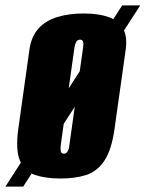

<svg xmlns="http://www.w3.org/2000/svg" viewBox="-60 -650 540 712"><path d="M-40 42 393 -630H460L26 42ZM164 12Q110 12 70.5 -1Q31 -14 14 -54Q-3 -94 8 -173L49 -465Q56 -515 83 -544.5Q110 -574 153 -587Q196 -600 250 -600Q305 -600 342 -587Q379 -574 396 -544.5Q413 -515 406 -465L365 -174Q354 -94 327 -54Q300 -14 259.5 -1Q219 12 164 12ZM177 -80Q182 -80 185.5 -82.5Q189 -85 192.5 -92Q196 -99 197 -110L248 -473Q250 -485 249 -491.5Q248 -498 245 -500.5Q242 -503 237 -503Q232 -503 228 -500.5Q224 -498 221 -491.5Q218 -485 216 -473L165 -110Q164 -99 165 -92Q166 -85 169 -82.5Q172 -80 177 -80Z"/></svg>

Font: Alumni Sans Thin Black
Style: Italic
Weight: 900
Italic angle: -8°
Version: Version 1.016